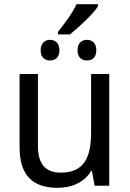

<svg xmlns="http://www.w3.org/2000/svg" viewBox="-20 -891 623 921"><path d="M258 -726H316C359 -762 428 -824 450 -861V-871H347C327 -826 287 -775 258 -738ZM220 -601C245 -601 265 -615 265 -650C265 -684 245 -700 220 -700C196 -700 175 -684 175 -650C175 -615 196 -601 220 -601ZM397 -601C422 -601 442 -615 442 -650C442 -684 422 -700 397 -700C372 -700 352 -684 352 -650C352 -615 372 -601 397 -601ZM504 -536H417V-257C417 -132 381 -63 272 -63C197 -63 162 -105 162 -191V-536H74V-185C74 -49 137 10 257 10C322 10 384 -15 417 -71H421L434 0H504Z"/></svg>

Font: Noto Sans Thai
Style: Regular
Weight: 400
Designer: Monotype Design Team
Foundry: Monotype Imaging Inc.
Version: Version 1.901